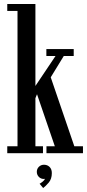

<svg xmlns="http://www.w3.org/2000/svg" viewBox="-20 -770 437 965"><path d="M16.5 0V-35H68V-715H16.5V-750H158V-338L259 -488.5H213V-523.5H350.5V-488.5H300.5L235 -381.5L353.5 -35H397V0H213.5V-35H255.5L166 -296.5L158 -276.5V-35H196V0ZM197 175 179 153.5Q183.5 151.5 193.8 143.5Q204 135.5 206 128Q205 129.5 200.5 129.5Q185.5 129.5 175.2 119Q165 108.5 165 93.5Q165 78.5 175.5 68.2Q186 58 201 58Q218 58 229.2 69Q240.5 80 240.5 100Q240.5 129.5 224.8 147.8Q209 166 197 175Z"/></svg>

Font: Imbue 10pt Medium
Style: Regular
Weight: 500
Designer: Tyler Finck
Foundry: Etcetera Type Company
Version: Version 1.102; ttfautohint (v1.8.3)